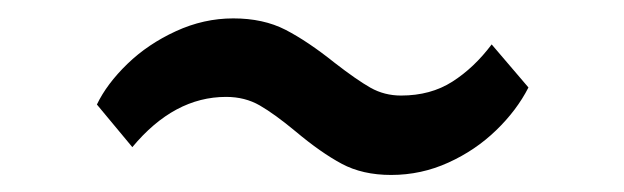

<svg xmlns="http://www.w3.org/2000/svg" viewBox="-20 -390 696 214"><path d="M88 -273.5Q99 -296.5 122 -318.8Q145 -341 176 -355.2Q207 -369.5 240 -369.5Q273.5 -369.5 298.2 -356.8Q323 -344 353 -320Q377.5 -301 393 -292.2Q408.5 -283.5 427 -283.5Q460 -283.5 484.2 -299Q508.5 -314.5 528 -340.5L569 -292.5Q556 -267 533 -244.8Q510 -222.5 479.8 -208.8Q449.5 -195 416 -195Q384 -195 360.8 -207.5Q337.5 -220 309.5 -243.5Q286 -263 269.5 -272.5Q253 -282 232 -282Q174 -282 127.5 -226Z"/></svg>

Font: Merriweather Text
Style: Bold
Weight: 700
Designer: Eben Sorkin
Foundry: Eben Sorkin
Version: Version 2.100